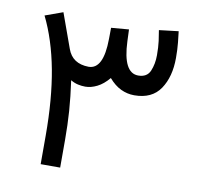

<svg xmlns="http://www.w3.org/2000/svg" viewBox="-74 -727 838 805"><g transform="rotate(10 344.5 -324.5)"><path d="M149.9 -121.1Q149.9 -277.3 127 -399.9Q104 -522.5 57.6 -616.7L133.3 -644Q146.5 -606.9 159.9 -570.3Q173.3 -533.7 186.5 -496.6Q207.5 -438 276.4 -437Q339.8 -437 340.8 -566.9Q340.8 -578.6 341.1 -590.6Q341.3 -602.5 341.3 -614.3L416.5 -620.6Q417 -608.4 417.5 -595.7Q418 -583 418.5 -570.3Q423.8 -437 487.8 -437Q525.4 -437 538.1 -467Q550.8 -497.1 550.8 -534.2Q550.8 -568.8 547.4 -594.7Q543.9 -620.6 540.5 -639.6L623 -649.4Q625.5 -629.4 628.4 -601.3Q631.3 -573.2 631.3 -537.1Q631.3 -456.5 596.2 -404.5Q561 -352.5 485.8 -352.5Q455.6 -352.5 428.5 -365.5Q401.4 -378.4 377 -406.7Q353.5 -378.4 327.6 -365.5Q301.8 -352.5 277.3 -352.5Q261.7 -352.5 246.1 -356Q230.5 -359.4 214.8 -368.7Q224.6 -299.3 228.8 -240.5Q232.9 -181.6 232.9 -119.6V0H149.9Z"/></g></svg>

Font: Vazir WOL
Style: Regular-WOL
Weight: 400
Designer: Saber Rastikerdar
Foundry: Saber Rastikerdar
Version: Version 27.2.2